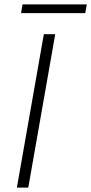

<svg xmlns="http://www.w3.org/2000/svg" viewBox="-20 -856 416 876"><path d="M180 -700H232L109 0H57ZM83 -836H376L369 -796H76Z"/></svg>

Font: KoHo Light
Style: Italic
Weight: 300
Italic angle: -10°
Version: Version 1.000; ttfautohint (v1.6)